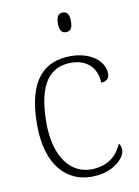

<svg xmlns="http://www.w3.org/2000/svg" viewBox="-85 -800 627 867"><g transform="rotate(-10 228.5 -366.5)"><path d="M264 -653C282 -653 294 -663 294 -698C294 -732 282 -743 264 -743C246 -743 234 -732 234 -698C234 -663 246 -653 264 -653ZM264 10C366 10 421 -50 421 -86C421 -99 418 -108 411 -116C389 -65 348 -24 268 -23C175 -23 105 -107 105 -264C105 -451 169 -513 262 -513C343 -513 380 -458 380 -401C404 -401 418 -413 418 -435C418 -495 355 -543 265 -543C149 -543 62 -476 62 -263C62 -76 151 10 264 10Z"/></g></svg>

Font: Noto Serif Gurmukhi ExtraLight
Style: Regular
Weight: 200
Designer: Vaibhav Singh and the Monotype Design Team
Foundry: Monotype Imaging Inc.
Version: Version 2.004